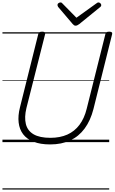

<svg xmlns="http://www.w3.org/2000/svg" viewBox="-20 -1162 938 1570"><path d="M390 19Q310 19 254.5 -3Q199 -25 169 -64.5Q139 -104 132.5 -160Q126 -216 143 -283L293 -884Q296 -894 302.5 -898.5Q309 -903 325 -903Q339 -903 345.5 -898.5Q352 -894 349 -883L196 -278Q178 -203 191.5 -148Q205 -93 254.5 -64Q304 -35 392 -35Q471 -35 530.5 -61.5Q590 -88 630 -141.5Q670 -195 689 -273L842 -884Q844 -894 851 -898.5Q858 -903 873 -903Q902 -903 897 -883L744 -270Q720 -176 672 -111Q624 -46 553.5 -13.5Q483 19 390 19ZM785 -1142Q794 -1142 801 -1135Q808 -1128 808 -1120Q808 -1115 806 -1111.5Q804 -1108 799 -1104L628 -965Q619 -959 612.5 -955.5Q606 -952 598 -952Q590 -952 585 -956Q580 -960 574 -966L455 -1106Q453 -1111 451.5 -1114.5Q450 -1118 450 -1121Q450 -1131 458.5 -1136.5Q467 -1142 474 -1142Q481 -1142 484.5 -1139.5Q488 -1137 492 -1132L605 -1017L765 -1132Q772 -1137 776 -1139.5Q780 -1142 785 -1142ZM0 378H873V388H0ZM0 -20H873V0H0ZM0 -505H873V-500H0ZM0 -898H873V-888H0Z"/></svg>

Font: Playwrite DE SAS Guides
Style: Regular
Weight: 400
Designer: Veronika Burian, José Scaglione
Foundry: TypeTogether
Version: Version 1.003